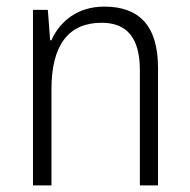

<svg xmlns="http://www.w3.org/2000/svg" viewBox="-20 -562 576 582"><path d="M296 -542C215 -542 161 -497 136 -440H132L125 -532H80V0H136V-292C136 -427 189 -493 288 -493C364 -493 404 -448 404 -349V0H459V-356C459 -484 402 -542 296 -542Z"/></svg>

Font: Noto Sans Telugu SemiCondensed Light
Style: Regular
Weight: 300
Width: 4
Designer: Jelle Bosma - Monotype Design Team
Foundry: Monotype Imaging Inc.
Version: Version 2.005